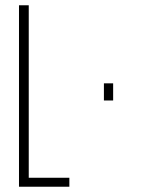

<svg xmlns="http://www.w3.org/2000/svg" viewBox="-20 -708 576 728"><path d="M52 0V-688H89V-34H243V0ZM374 -327V-392H409V-327Z"/></svg>

Font: Saira UltraCondensed Thin
Style: Regular
Weight: 250
Width: 1
Designer: Hector Gatti with collaboration of the Omnibus-Type team
Foundry: Omnibus-Type
Version: Version 1.101